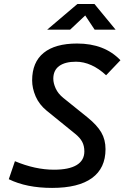

<svg xmlns="http://www.w3.org/2000/svg" viewBox="-20 -918 626 948"><path d="M237.3 9.8Q110.8 9.8 23.4 -33.2L53.7 -122.1Q153.8 -80.1 246.6 -80.1Q320.3 -80.1 358.4 -103Q396.5 -126 396.5 -170.4Q396.5 -197.8 385.7 -218Q375 -238.3 350.6 -257.8L210.9 -371.1Q173.3 -401.9 156 -442.1Q138.7 -482.4 138.7 -521Q138.7 -610.8 195.6 -657Q252.4 -703.1 360.8 -703.1Q496.1 -703.1 574.7 -620.6L503.9 -546.4Q468.3 -579.6 430.7 -596.4Q393.1 -613.3 355 -613.3Q301.3 -613.3 272.2 -592Q243.2 -570.8 243.2 -529.3Q243.2 -507.3 254.9 -481.4Q266.6 -455.6 292.5 -434.6L412.6 -337.9Q459 -300.3 480 -264.4Q501 -228.5 501 -181.6Q501 -87.4 434.1 -38.8Q367.2 9.8 237.3 9.8ZM212.9 -771.5 362.3 -898.4H446.3L550.8 -771.5H447.3L380.9 -871.6H432.6L326.2 -771.5Z"/></svg>

Font: Cascadia Mono NF
Style: Italic
Weight: 400
Italic angle: -10°
Monospace: yes
Designer: Aaron Bell
Foundry: Saja Typeworks
Version: Version 2404.023